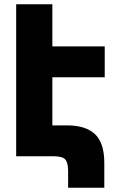

<svg xmlns="http://www.w3.org/2000/svg" viewBox="-20 -734 560 902"><path d="M226 -371V-145H295Q383 -145 426.5 -103.5Q470 -62 470 31V148H300V70Q300 31 287 15.5Q274 0 230 0H56V-714H226V-516H472V-371Z"/></svg>

Font: Noto Sans Armenian Black Cond
Style: Regular
Weight: 900
Width: 3
Designer: Monotype Design team
Foundry: Monotype Imaging Inc.
Version: Version 1.000